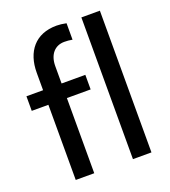

<svg xmlns="http://www.w3.org/2000/svg" viewBox="-139 -863 854 965"><g transform="rotate(-20 288.5 -381.0)"><path d="M100 -480H11V-402H100V0H199V-402H326V-480H199V-573C199 -634 232 -672 283 -672C298 -672 310 -671 326 -668V-756C307 -760 289 -762 274 -762C160 -762 100 -686 100 -573ZM406 0H505V-758H406Z"/></g></svg>

Font: UULA Sans Medium
Style: Regular
Weight: 500
Designer: Mohamed Gaber, Laura Garcia Mut
Foundry: Kief Type Foundry
Version: Version 3.006;hotconv 1.0.109;makeotfexe 2.5.65596